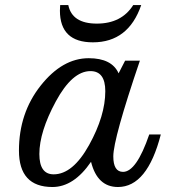

<svg xmlns="http://www.w3.org/2000/svg" viewBox="-20 -729 671 762"><path d="M535.2 -488.3Q429.7 -178.2 429.7 -108.4Q429.7 -46.9 468.3 -46.9Q521.5 -46.9 572.3 -195.3H618.2Q564.5 13.2 448.2 13.2Q366.2 13.2 341.3 -86.9Q272.9 13.2 188 13.2Q55.2 13.2 55.2 -131.3Q55.2 -280.3 141.4 -389.2Q227.5 -498 332 -498Q423.8 -498 450.7 -438L476.6 -488.3ZM192.9 -37.1Q269 -37.1 333.5 -153.3Q397.9 -269.5 397.9 -367.2Q397.9 -446.8 338.9 -446.8Q266.6 -446.8 201.4 -326.2Q136.2 -205.6 136.2 -117.7Q136.2 -37.1 192.9 -37.1ZM348.6 -561Q217.8 -561 217.8 -687Q217.8 -697.8 218.8 -709H251Q266.1 -635.3 364.3 -635.3Q462.4 -635.3 508.8 -709H540.5Q489.7 -561 348.6 -561Z"/></svg>

Font: Munson
Style: Italic
Weight: 400
Italic angle: -12°
Designer: Paul James MIller
Foundry: High-Logic / Made with FontCreator
Version: Version 2.10;May 5, 2019;FontCreator 11.5.0.2430 64-bit